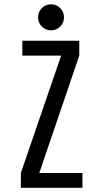

<svg xmlns="http://www.w3.org/2000/svg" viewBox="-20 -894 490 914"><path d="M167 -70.6H372.4V0H79.3V-70.6L271.1 -629.4H86.4V-700H357.4V-629.4ZM222.9 -749.6Q197.3 -749.6 179.2 -767.7Q161.1 -785.8 161.1 -811.3Q161.1 -837.6 179.2 -855.5Q197.3 -873.5 222.8 -873.5Q248.9 -873.5 266.8 -855.5Q284.6 -837.6 284.6 -811.3Q284.6 -785.8 266.7 -767.7Q248.9 -749.6 222.9 -749.6Z"/></svg>

Font: League Mono Thin Condensed
Style: Regular
Weight: 100
Width: 1
Designer: Tyler Finck
Foundry: The League of Moveable Type / Tyler Finck
Version: Version 2.300;RELEASE